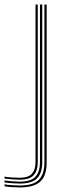

<svg xmlns="http://www.w3.org/2000/svg" viewBox="-95 -620 285 843"><path d="M-9 203Q-22.2 203 -43.5 201.6Q-64.8 200.2 -75.2 197.8V189.2Q-63.8 191.8 -42.5 193.1Q-21.2 194.5 -9 194.5Q52.2 194.5 76.1 168.9Q100 143.2 100 93V-600H109.8V93Q109.8 151.8 81.8 177.4Q53.8 203 -9 203ZM-9 186Q-22.8 186 -43.6 184.4Q-64.5 182.8 -75.2 181V172.5Q-63.2 174.2 -42.8 175.9Q-22.2 177.5 -9 177.5Q42.2 177.5 61.4 155Q80.5 132.5 80.5 92.8V-600H90.5V92.8Q90.5 138.5 68.5 162.2Q46.5 186 -9 186ZM-9 169Q-22.2 169 -42.6 167.4Q-63 165.8 -75.2 164V155.5Q-62.2 158 -41.5 159.2Q-20.8 160.5 -9 160.5Q30.2 160.5 45.6 142.2Q61 124 61 92.5V-600H70.8V92.5Q70.8 128.8 53.1 148.9Q35.5 169 -9 169Z"/></svg>

Font: Big Shoulders Inline Text Thin ExtraLight
Style: Regular
Weight: 250
Version: Version 2.002